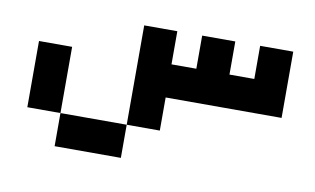

<svg xmlns="http://www.w3.org/2000/svg" viewBox="-67 -446 1463 892"><g transform="rotate(10 664.0 0.5)"><path d="M546.9 312.5H234.4V156.2H78.1V-156.2H234.4V156.2H546.9V-312.5H703.1V-156.2H820.3V-312.5H976.6V-156.2H1093.8V-312.5H1250V0H703.1V156.2H546.9Z"/></g></svg>

Font: Sorena-Fanum Normal
Style: Regular
Weight: 400
Designer: Mohammad Darvishi
Version: Version 1.000;March 20, 2024;FontCreator 15.0.0.2958 64-bit